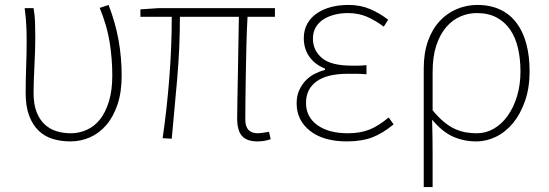

<svg xmlns="http://www.w3.org/2000/svg" viewBox="-20 -560 2225 778"><path d="M265 13Q227 13 194 3Q161 -7 136.5 -30.5Q112 -54 98 -91.5Q84 -129 84 -183Q84 -237 86 -289.5Q88 -342 88 -396Q88 -428 86.5 -457.5Q85 -487 80 -527H116Q121 -498 122 -470Q123 -442 123 -409Q123 -382 122 -352.5Q121 -323 119.5 -293Q118 -263 117 -235Q116 -207 116 -184Q116 -137 128.5 -105.5Q141 -74 162 -55Q183 -36 210 -28Q237 -20 267 -20Q301 -20 332 -34Q363 -48 385.5 -76.5Q408 -105 421.5 -149.5Q435 -194 435 -254Q435 -321 424.5 -388Q414 -455 384 -528L420 -540Q448 -467 460.5 -397Q473 -327 473 -253Q473 -186 456 -136Q439 -86 410.5 -53Q382 -20 344.5 -3.5Q307 13 265 13Z M1023 13Q981 13 961 -8.5Q941 -30 941 -81Q941 -108 942 -156.5Q943 -205 944 -262.5Q945 -320 946 -380.5Q947 -441 948 -492H709Q709 -367 698 -240.5Q687 -114 676 2L639 0Q656 -116 666 -243Q676 -370 676 -492H549V-522L621 -527H1094V-492H983Q980 -439 978.5 -377.5Q977 -316 976 -257.5Q975 -199 974.5 -150.5Q974 -102 974 -75Q974 -20 1025 -20Q1032 -20 1042.5 -21.5Q1053 -23 1070 -26L1077 4Q1065 8 1052.5 10.5Q1040 13 1023 13Z M1386 13Q1290 13 1236 -30Q1182 -73 1182 -141Q1182 -171 1192 -193.5Q1202 -216 1218 -233Q1234 -250 1254.5 -260.5Q1275 -271 1297 -277V-282Q1255 -299 1233 -331Q1211 -363 1211 -405Q1211 -438 1225 -463.5Q1239 -489 1264 -506Q1289 -523 1321.5 -531.5Q1354 -540 1392 -540Q1440 -540 1479 -523.5Q1518 -507 1553 -480L1535 -452Q1500 -478 1466 -492.5Q1432 -507 1390 -507Q1361 -507 1335.5 -500.5Q1310 -494 1290.5 -481.5Q1271 -469 1259.5 -449.5Q1248 -430 1248 -403Q1248 -356 1284.5 -325Q1321 -294 1405 -294Q1420 -294 1432.5 -294Q1445 -294 1465 -296V-259Q1442 -261 1425 -261Q1408 -261 1389 -261Q1305 -261 1262.5 -230Q1220 -199 1220 -143Q1220 -86 1266 -53Q1312 -20 1390 -20Q1439 -20 1476 -34.5Q1513 -49 1555 -84L1575 -56Q1530 -19 1487.5 -3Q1445 13 1386 13Z M1697 -283Q1697 -346 1714.5 -394.5Q1732 -443 1762 -475Q1792 -507 1831.5 -523.5Q1871 -540 1914 -540Q1967 -540 2007 -521Q2047 -502 2073.5 -466.5Q2100 -431 2113 -381.5Q2126 -332 2126 -271Q2126 -204 2107.5 -151Q2089 -98 2059 -61.5Q2029 -25 1990 -6Q1951 13 1910 13Q1860 13 1816.5 -6Q1773 -25 1731 -75Q1732 -35 1732.5 -2.5Q1733 30 1733 61.5Q1733 93 1733 125.5Q1733 158 1733 198H1697ZM1912 -20Q1949 -20 1981 -38.5Q2013 -57 2037 -90.5Q2061 -124 2075 -170Q2089 -216 2089 -271Q2089 -321 2079 -364.5Q2069 -408 2047.5 -439.5Q2026 -471 1992.5 -489Q1959 -507 1912 -507Q1877 -507 1845 -493Q1813 -479 1788 -450Q1763 -421 1748 -376Q1733 -331 1733 -268V-113Q1757 -84 1779.5 -65.5Q1802 -47 1824.5 -37Q1847 -27 1869 -23.5Q1891 -20 1912 -20Z"/></svg>

Font: SpoqaHanSansJP-Thin
Style: Regular
Weight: 250
Designer: [Source Han Sans]
Ryoko NISHIZUKA  (kana & ideographs); Paul D. Hunt (Latin, Greek & Cyrillic); Wenlong ZHANG  (bopomofo
Foundry: Spoqa (http://bi.spoqa.com)
Version: Version 1.002.20150607